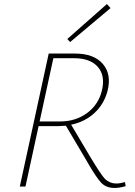

<svg xmlns="http://www.w3.org/2000/svg" viewBox="-20 -923 667 950"><path d="M527 -883 327 -715 313 -730 509 -903ZM598 -22 602 -2Q571 7 547 7Q505 7 480.5 -19Q456 -45 414 -118Q407 -130 403 -137L306 -301Q282 -299 270 -299H171L106 0H78L221 -658H351Q445 -658 489 -606.5Q533 -555 512 -473Q495 -408 447.5 -364Q400 -320 332 -306L427 -146Q481 -56 500 -37Q524 -15 555 -15Q574 -15 598 -22ZM176 -322H277Q354 -322 410.5 -363.5Q467 -405 484 -474Q502 -548 464.5 -591.5Q427 -635 346 -635H244Z"/></svg>

Font: EauTestText Extralight
Style: Italic
Weight: 250
Italic angle: -12°
Designer: Christian Thalmann (Catharsis Fonts)
Version: Version 0.001;PS 000.001;hotconv 1.0.88;makeotf.lib2.5.64775